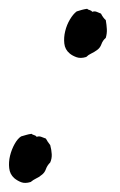

<svg xmlns="http://www.w3.org/2000/svg" viewBox="-70 -387 270 432"><path d="M1 -85.9Q2.9 -84 6.8 -83Q10.7 -82 12.7 -79.1Q17.6 -81.1 22.9 -79.1Q28.3 -77.1 33.2 -75.2Q35.2 -71.3 37.6 -67.9Q40 -64.5 43 -60.5Q45.9 -49.8 46.4 -40Q46.9 -30.3 43 -21.5Q36.1 -14.6 33.2 -6.3Q30.3 2 23.4 6.8Q17.6 11.7 11.2 14.6Q4.9 17.6 -1 22.5Q-13.7 26.4 -22.5 22.9Q-31.2 19.5 -38.1 13.7Q-47.9 4.9 -49.3 -8.8Q-50.8 -22.5 -47.4 -36.6Q-43.9 -50.8 -37.1 -63Q-30.3 -75.2 -22.5 -80.1Q-15.6 -82 -10.7 -83.5Q-5.9 -85 1 -85.9ZM126 -367.2Q127.9 -365.2 131.8 -364.3Q135.7 -363.3 137.7 -360.4Q142.6 -362.3 147.5 -360.4Q152.3 -358.4 157.2 -356.4Q162.1 -346.7 168 -341.8Q169.9 -331.1 170.4 -321.3Q170.9 -311.5 168 -301.8Q161.1 -295.9 158.2 -287.6Q155.3 -279.3 148.4 -274.4Q141.6 -269.5 135.3 -266.6Q128.9 -263.7 124 -258.8Q111.3 -254.9 102.1 -258.3Q92.8 -261.7 86.9 -266.6Q76.2 -275.4 74.7 -289.1Q73.2 -302.7 76.7 -316.9Q80.1 -331.1 87.4 -343.3Q94.7 -355.5 102.5 -361.3Q108.4 -363.3 113.8 -364.7Q119.1 -366.2 126 -367.2Z"/></svg>

Font: Seaweed Script
Style: Regular
Weight: 400
Designer: Squid
Foundry: Font Diner, Inc DBA Neapolitan
Version: Version 1.000